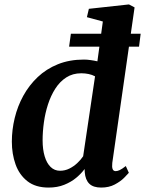

<svg xmlns="http://www.w3.org/2000/svg" viewBox="-20 -837 655 867"><path d="M292 -626.3 300.1 -684.7H615.2L607.8 -626.3ZM487 -101.3Q485 -83.3 488.5 -73.7Q492 -64.2 502.5 -64.2Q510.6 -64.2 520.9 -69.1Q531.2 -74 548.1 -87.2L561.8 -56.7Q556.4 -50 540.3 -33.9Q524.3 -17.8 498.2 -3.9Q472.2 10 436.8 10Q401 10 383.3 -7.4Q365.5 -24.8 362.7 -59L362 -73.7Q347.7 -54.1 324.8 -34.7Q301.8 -15.3 270.4 -2.7Q239 10 199.4 10Q140.5 10 103.8 -18.7Q67.2 -47.4 50.3 -94.6Q33.5 -141.7 33.5 -197.4Q33.5 -250.7 46.4 -304Q59.3 -357.4 85.3 -404.7Q111.3 -452 150.2 -488.9Q189.1 -525.8 241.4 -546.9Q293.7 -568 359 -568Q373 -568 388.9 -565.7Q404.9 -563.5 419.8 -560.1L444.4 -739.9L372.4 -759.5L381.3 -797.2L562.3 -817L587.7 -803.6ZM409.2 -492.3Q396 -499.5 380 -502.8Q364 -506.1 347 -506.1Q308.3 -506.1 279.2 -487.3Q250.2 -468.6 229.8 -436.8Q209.5 -405 196.7 -365.6Q183.9 -326.2 178.2 -284.1Q172.4 -242.1 172.4 -203.4Q172.4 -162.2 181.7 -131.2Q191 -100.1 208.6 -83Q226.3 -65.9 251 -65.9Q273.5 -65.9 293.3 -75.8Q313.1 -85.6 329.2 -100.8Q345.3 -116 355.5 -131.4Z"/></svg>

Font: Merriweather 7pt Light
Style: Italic
Weight: 300
Italic angle: -7.8°
Designer: Eben Sorkin
Foundry: Eben Sorkin
Version: Version 2.200;gftools[0.9.31]